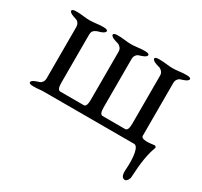

<svg xmlns="http://www.w3.org/2000/svg" viewBox="-123 -568 950 902"><g transform="rotate(30 352.0 -117.0)"><path d="M598 0H106Q96 0 85 1.5Q74 3 53 3Q30 3 30 -6Q30 -16 53 -24Q66 -28 72 -30.5Q78 -33 83.5 -41Q89 -49 89 -62V-338Q89 -351 83.5 -359Q78 -367 72 -369.5Q66 -372 53 -376Q30 -384 30 -394Q30 -403 53 -403Q73 -403 91.5 -400.5Q110 -398 127 -398Q144 -398 162 -400.5Q180 -403 200 -403Q223 -403 223 -394Q223 -384 200 -376Q189 -373 184.5 -371.5Q180 -370 172.5 -365.5Q165 -361 162 -354.5Q159 -348 159 -338V-77Q159 -39 176 -39H303Q319 -39 319 -77V-338Q319 -351 312 -359Q305 -367 299 -369.5Q293 -372 278 -376Q255 -384 255 -394Q255 -403 278 -403Q298 -403 316.5 -400.5Q335 -398 352 -398Q369 -398 387 -400.5Q405 -403 425 -403Q448 -403 448 -394Q448 -384 425 -376Q412 -372 406 -369.5Q400 -367 394.5 -359Q389 -351 389 -338V-77Q389 -39 405 -39H527Q544 -39 544 -77V-338Q544 -351 537 -359Q530 -367 524 -369.5Q518 -372 503 -376Q480 -384 480 -394Q480 -403 503 -403Q523 -403 541.5 -400.5Q560 -398 577 -398Q594 -398 612.5 -400.5Q631 -403 651 -403Q674 -403 674 -394Q674 -384 651 -376Q638 -372 632 -369.5Q626 -367 620.5 -359Q615 -351 615 -338V-53Q615 -32 682 -42Q690 -43 693 -38.5Q696 -34 693 -28Q671 28 666 138Q666 150 659 159.5Q652 169 646 169Q622 169 625 126Q629 69 622 34.5Q615 0 598 0Z"/></g></svg>

Font: EB Garamond
Style: SC
Weight: 400
Version: Version 000.010